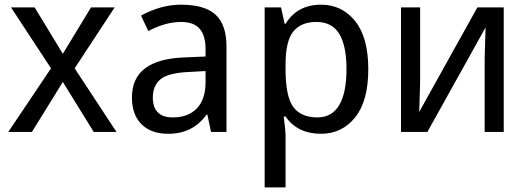

<svg xmlns="http://www.w3.org/2000/svg" viewBox="-20 -567 2270 825"><path d="M199.2 -273.4 27.3 -535.2H128.9L250 -335.9L371.1 -535.2H472.7L300.8 -273.4L480.5 0H382.8L250 -214.8L117.2 0H15.6Z M886.7 0 871.1 -74.2H867.2Q808.6 7.8 703.1 7.8Q628.9 7.8 587.9 -33.2Q546.9 -74.2 546.9 -148.4Q546.9 -312.5 773.4 -320.3L863.3 -324.2V-355.5Q863.3 -414.1 837.9 -443.4Q812.5 -472.7 757.8 -472.7Q691.4 -472.7 617.2 -433.6L585.9 -500Q671.9 -546.9 757.8 -546.9Q859.4 -546.9 906.2 -503.9Q953.1 -460.9 953.1 -367.2V0ZM863.3 -261.7 793 -257.8Q703.1 -253.9 669.9 -226.6Q636.7 -199.2 636.7 -148.4Q636.7 -105.5 658.2 -84Q679.7 -62.5 722.7 -62.5Q789.1 -62.5 826.2 -101.6Q863.3 -140.6 863.3 -214.8Z M1207 -66.4H1199.2Q1207 -3.9 1207 11.7V238.3H1117.2V-535.2H1187.5L1203.1 -464.8H1207Q1257.8 -546.9 1359.4 -546.9Q1449.2 -546.9 1505.9 -476.6Q1562.5 -406.2 1562.5 -269.5Q1562.5 -132.8 1505.9 -62.5Q1449.2 7.8 1359.4 7.8Q1257.8 7.8 1207 -66.4ZM1207 -289.1V-269.5Q1207 -152.3 1240.2 -107.4Q1273.4 -62.5 1343.8 -62.5Q1406.2 -62.5 1437.5 -115.2Q1468.8 -168 1468.8 -269.5Q1468.8 -371.1 1437.5 -421.9Q1406.2 -472.7 1339.8 -472.7Q1273.4 -472.7 1240.2 -431.6Q1207 -390.6 1207 -289.1Z M1785.2 -535.2V-210.9L1781.2 -85.9L2031.2 -535.2H2144.5V0H2062.5V-316.4L2066.4 -449.2L1816.4 0H1703.1V-535.2Z"/></svg>

Font: Droid Sans Fallback
Style: Regular
Weight: 400
Designer: Steve Matteson
Foundry: Ascender Corporation
Version: 3.00 (Khmer version)